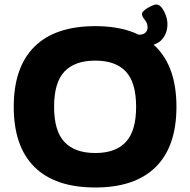

<svg xmlns="http://www.w3.org/2000/svg" viewBox="-20 -824 844 852"><path d="M403 8Q225 8 133 -83Q41 -174 41 -350Q41 -526 133 -617Q225 -708 403 -708Q579 -708 671 -617Q763 -526 763 -350Q763 -174 671 -83Q579 8 403 8ZM403 -145Q493 -145 538.5 -194Q584 -243 584 -350Q584 -458 538.5 -506.5Q493 -555 403 -555Q312 -555 266 -506.5Q220 -458 220 -350Q220 -243 266 -194Q312 -145 403 -145ZM565 -618V-670H598Q615 -670 625 -679Q635 -688 635 -702Q635 -721 622.5 -736Q610 -751 610 -762Q610 -770 622 -779.5Q634 -789 649.5 -796.5Q665 -804 674 -804Q687 -804 698 -789.5Q709 -775 716 -755Q723 -735 723 -717Q723 -674 696 -646Q669 -618 603 -618Z"/></svg>

Font: Asap Semi Expanded ExtraBold
Style: Regular
Weight: 800
Width: 6
Designer: Pablo Cosgaya
Foundry: Omnibus-Type
Version: Version 3.001; ttfautohint (v1.8.4.7-5d5b)